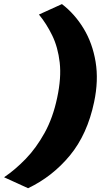

<svg xmlns="http://www.w3.org/2000/svg" viewBox="-74 -806 520 964"><path d="M67 139 -53.5 84Q2 46.5 55 -8.2Q108 -63 150 -139Q192 -215 213 -315Q234.5 -415 225.8 -492Q217 -569 188.2 -628Q159.5 -687 121.5 -733L237 -785.5Q301.5 -736 346 -662.5Q390.5 -589 406 -495.5Q421.5 -402 398.5 -293.5Q364.5 -131.5 277 -25.5Q189.5 80.5 67 139Z"/></svg>

Font: Commissioner ExtraBold
Style: Italic
Weight: 800
Italic angle: -12°
Designer: Kostas Bartsokas
Foundry: Kostas Bartsokas
Version: Version 1.000; ttfautohint (v1.8.3)